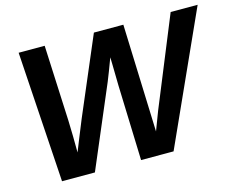

<svg xmlns="http://www.w3.org/2000/svg" viewBox="-96 -832 1207 976"><g transform="rotate(-15 507.5 -344.0)"><path d="M1015 -688 704 0H533L520 -396L518 -504L517 -545Q488 -467 472 -428Q461 -401 290 0H117L73 -688H210L228 -290Q231 -207 231 -121L259 -191L296 -282L469 -688H624L644 -121Q672 -196 682 -221Q690 -240 711.5 -293Q733 -346 782 -465.5Q831 -585 873 -688Z"/></g></svg>

Font: Libra Sans
Style: Bold Italic
Weight: 700
Italic angle: -12°
Foundry: Context Ltd
Version: Version 1.002